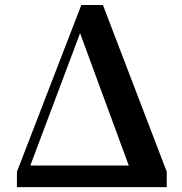

<svg xmlns="http://www.w3.org/2000/svg" viewBox="-20 -765 744 785"><path d="M49.2 0V-62.7L312.5 -744.6H400.8L661.8 -62.7V0H538.9L298.1 -654.6H316.6L311.9 -641.3L70.8 0ZM60.8 0 73.3 -88.3H610.3V0Z"/></svg>

Font: Noto Serif KR
Style: Regular
Weight: 200
Designer: Ryoko NISHIZUKA 西塚涼子 (kana & ideographs); Frank Grießhammer (Latin, Greek & Cyrillic); Wenlong ZHANG 张文龙 (bopomofo); San
Foundry: Adobe
Version: Version 2.001;hotconv 1.1.0;makeotfexe 2.6.0